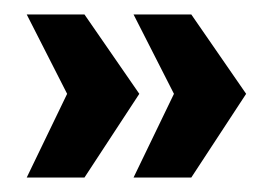

<svg xmlns="http://www.w3.org/2000/svg" viewBox="-20 -476 375 266"><path d="M17 -230 73 -346 17 -456H97L173 -346L97 -230ZM165 -230 221 -346 165 -456H245L321 -346L245 -230Z"/></svg>

Font: Booming Bebas 2
Style: Regular
Weight: 400
Designer: Ryoichi Tsunekawa
Foundry: Ryoichi Tsunekawa
Version: Version 2.000